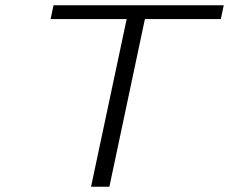

<svg xmlns="http://www.w3.org/2000/svg" viewBox="-20 -712 873 732"><path d="M172.9 -639.2 184.1 -691.9H833L821.8 -639.2H533.2L532.2 -638.2L397 0H327.1L462.9 -639.2Z"/></svg>

Font: CMU Bright
Style: Oblique
Weight: 500
Italic angle: -12°
Version: Version 0.7.0